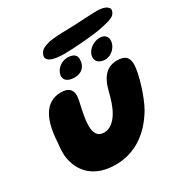

<svg xmlns="http://www.w3.org/2000/svg" viewBox="-213 -1107 1237 1292"><g transform="rotate(-30 405.5 -460.5)"><path d="M390.5 -799C447.5 -798.5 623 -811 679 -824C722.5 -832 778 -844.5 797 -865C809 -881.5 814.5 -896 809 -908C797.5 -928 771.5 -937.5 737.5 -940C700 -943.5 547 -931 478 -930.5C434.5 -930 379 -927.5 342 -920.5C306.5 -911 276.5 -900 265.5 -875.5C249 -845 260 -827.5 283.5 -815.5C307.5 -803.5 346 -799 390.5 -799ZM607 -628C658 -628 703 -675 703 -723.5C703 -751.5 684 -774.5 646 -774.5C592 -774.5 538.5 -731 538.5 -681.5C538.5 -650 566 -628 607 -628ZM369.5 -626.5C425.5 -626.5 459.5 -663 459.5 -717C459.5 -756 427 -767.5 390.5 -767.5C341.5 -767.5 292 -726 292 -678.5C292 -649 316 -626.5 369.5 -626.5ZM315 20C466.5 20 583.5 -64 663.5 -198.5C707.5 -273.5 758 -435 758 -504.5C758 -557 734.5 -584 671.5 -584C597.5 -584 546.5 -540.5 519.5 -431C506.5 -378.5 490 -323.5 464 -282C436.5 -237 401 -206.5 355 -206.5C303 -206.5 286 -244.5 286 -299.5C286 -377.5 320 -474.5 320 -514.5C320 -564 291 -586.5 236 -586.5C112 -586.5 58 -473 50 -305C45.5 -269 43.5 -235.5 45.5 -205C60.5 -67 156 20 315 20Z"/></g></svg>

Font: Gluten
Style: Bold Italic
Weight: 700
Italic angle: -13°
Designer: Tyler Finck
Foundry: Etcetera Type Company
Version: Version 0.920